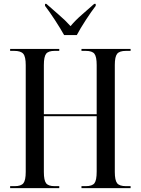

<svg xmlns="http://www.w3.org/2000/svg" viewBox="-20 -965 721 985"><path d="M32 0V-10H56Q88 -10 100 -25Q112 -40 112 -83V-631Q112 -674 99.5 -689Q87 -704 53 -704H32V-714H284V-704H260Q228 -704 216.5 -689Q205 -674 205 -631V-379H476V-631Q476 -674 464.5 -689Q453 -704 420 -704H398V-714H650V-704H626Q593 -704 581 -689Q569 -674 569 -632V-83Q569 -40 581 -25Q593 -10 626 -10H650V0H398V-10H420Q453 -10 464.5 -25Q476 -40 476 -85V-369H205V-83Q205 -40 216.5 -25Q228 -10 260 -10H284V0ZM309 -785Q290 -819 262 -862Q234 -905 211 -935V-945H218Q246 -920 281 -890Q316 -860 342 -831Q366 -860 400.5 -890Q435 -920 463 -945H471V-935Q448 -905 420 -862Q392 -819 374 -785Z"/></svg>

Font: Noto Serif Display Condensed
Style: Regular
Weight: 400
Width: 3
Designer: Monotype Design Team
Foundry: Monotype Imaging Inc.
Version: Version 2.009